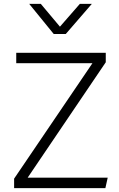

<svg xmlns="http://www.w3.org/2000/svg" viewBox="-20 -973 618 993"><path d="M53 0V-49L458 -646H64V-700H527V-651L123 -54H537L525 0ZM258 -797 131 -953H191L290 -835L393 -953H455L320 -797Z"/></svg>

Font: Geologica-Sharp
Style: Regular
Weight: 100
Designer: Sindre Bremnes, Frode Helland
Foundry: Monokrom Skriftforlag AS
Version: Version 1.010;gftools[0.9.28]